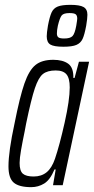

<svg xmlns="http://www.w3.org/2000/svg" viewBox="-20 -765 388 793"><path d="M15 -78Q15 -139 40 -255Q62 -366 81 -420.5Q100 -475 126.5 -496.5Q153 -518 200 -518Q239 -518 261.5 -502Q284 -486 283 -443H288L306 -510H348L239 0H199L210 -65H205Q187 -22 162.5 -7Q138 8 109 8Q59 8 37 -10.5Q15 -29 15 -78ZM207 -109Q226 -165 247 -258.5Q268 -352 268 -404Q268 -442 254.5 -458Q241 -474 210 -474Q176 -474 157.5 -459.5Q139 -445 124 -400.5Q109 -356 88 -255L82 -223Q73 -180 67 -145.5Q61 -111 61 -92Q61 -59 74.5 -47.5Q88 -36 119 -36Q151 -36 172.5 -53.5Q194 -71 207 -109ZM173 -615Q173 -629 178 -659Q185 -696 193 -713.5Q201 -731 218.5 -738Q236 -745 271 -745Q309 -745 325 -736Q341 -727 341 -704Q341 -689 336 -659Q329 -621 321 -604Q313 -587 295.5 -579.5Q278 -572 242 -572Q203 -572 188 -581Q173 -590 173 -615ZM295 -659Q299 -683 299 -688Q299 -701 292.5 -706Q286 -711 267 -711Q243 -711 235 -701.5Q227 -692 219 -659Q215 -640 215 -627Q215 -615 221.5 -610.5Q228 -606 245 -606Q270 -606 279.5 -616Q289 -626 295 -659Z"/></svg>

Font: Saira Ultra Condensed Light
Style: Italic
Weight: 300
Width: 1
Italic angle: -12°
Designer: Hector Gatti with collaboration of the Omnibus-Type team
Foundry: Omnibus-Type
Version: Version 1.001; ttfautohint (v1.8)